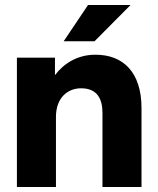

<svg xmlns="http://www.w3.org/2000/svg" viewBox="-20 -752 637 772"><path d="M392 -298V0H549V-317C549 -462 475 -532 364 -532C291 -532 237 -497 201 -450V-520H48V0H205V-282C205 -360 253 -397 306 -397C372 -397 392 -353 392 -298ZM236 -586H360L505 -732H334Z"/></svg>

Font: Aspekta 750
Style: Regular
Weight: 750
Designer: Ivo Dolenc
Version: Version 2.000